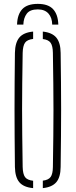

<svg xmlns="http://www.w3.org/2000/svg" viewBox="-20 -967 390 991"><path d="M175 -947Q229 -947 254.2 -919.5Q279.5 -892 281 -840H249.5Q249 -876 230 -897.2Q211 -918.5 175 -918.5Q134.5 -918.5 118 -896.2Q101.5 -874 100.5 -840H68Q69.5 -892.5 95 -919.8Q120.5 -947 175 -947ZM151 4Q102 -0.5 80 -26.2Q58 -52 57 -105Q56 -191.5 55.5 -263.8Q55 -336 55 -403.2Q55 -470.5 55.5 -541Q56 -611.5 57 -694Q58 -747.5 80 -773.5Q102 -799.5 151 -804V-766Q120.5 -762.5 109.2 -746.5Q98 -730.5 97 -694Q95.5 -606.5 94.8 -537.5Q94 -468.5 94 -404.2Q94 -340 94.8 -268.8Q95.5 -197.5 97 -105Q98 -68.5 109.2 -53Q120.5 -37.5 151 -34ZM201 4V-34.5Q230.5 -38 241.5 -53.8Q252.5 -69.5 253 -105Q254.5 -194.5 255.2 -264.8Q256 -335 256 -399.2Q256 -463.5 255.2 -533.8Q254.5 -604 253 -694Q252.5 -729.5 241.5 -745.8Q230.5 -762 201 -765.5V-804Q249 -799 270.8 -772.8Q292.5 -746.5 293 -694Q294 -611.5 294.8 -541Q295.5 -470.5 295.5 -403.2Q295.5 -336 294.8 -263.8Q294 -191.5 293 -105Q292.5 -52.5 270.8 -26.8Q249 -1 201 4Z"/></svg>

Font: Big Shoulders Stencil Text Thin
Style: Regular
Weight: 100
Designer: Patric King
Foundry: XO Type Co
Version: Version 2.001